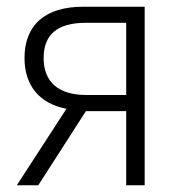

<svg xmlns="http://www.w3.org/2000/svg" viewBox="-20 -552 532 572"><path d="M30 0H94L236 -221H356V0H411V-532H228C115 -532 53 -478 53 -379C53 -297 98 -243 178 -228ZM237 -269C154 -269 110 -308 110 -379C110 -450 152 -484 235 -484H356V-269Z"/></svg>

Font: Noto Sans SemiCondensed Light
Style: Regular
Weight: 300
Width: 4
Designer: Monotype Design Team
Foundry: Monotype Imaging Inc.
Version: Version 2.013